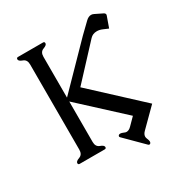

<svg xmlns="http://www.w3.org/2000/svg" viewBox="-180 -826 1021 1067"><g transform="rotate(-30 331.0 -292.5)"><path d="M599.6 -88.4 488.8 22Q474.1 36.6 474.1 51.3Q474.1 58.6 477.5 65.9Q483.4 79.1 483.4 87.4Q483.4 93.8 480 97.7Q476.6 101.1 472.7 101.1Q469.2 101.1 465.8 97.7L352.1 -15.6Q348.6 -19 348.6 -22.5Q348.6 -26.4 352.1 -29.8Q356 -33.2 362.3 -33.2Q370.6 -33.2 383.8 -27.3Q391.1 -23.4 398.4 -23.4Q413.6 -23.4 428.2 -38.1L473.1 -83.5L206.5 -329.1V-69.3Q206.5 -38.6 230.2 -30Q253.9 -21.5 253.9 -9.8Q253.9 0 244.1 0H83.5Q73.7 0 73.7 -9.8Q73.7 -21.5 97.4 -30Q121.1 -38.6 121.1 -69.3V-616.2Q121.1 -647 97.4 -655.5Q73.7 -664.1 73.7 -675.8Q73.7 -686 83.5 -686H244.1Q253.9 -686 253.9 -675.8Q253.9 -664.1 230.2 -655.5Q206.5 -647 206.5 -616.2V-354L455.1 -608.4Q502 -653.8 517.6 -668.9Q534.7 -685.5 551.8 -685.5Q560.1 -685.5 568.8 -681.2L618.7 -656.7Q627 -651.4 627 -644.5Q627 -642.1 626 -639.2L601.1 -569.3L567.9 -583.5Q550.8 -590.8 534.2 -590.8Q507.3 -590.8 490.7 -572.8L299.3 -366.7Z"/></g></svg>

Font: Caudex
Style: Regular
Weight: 400
Version: Version 1.04